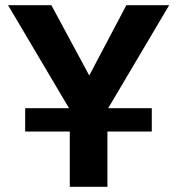

<svg xmlns="http://www.w3.org/2000/svg" viewBox="-20 -720 682 740"><path d="M249 -298 11 -700H178L324 -429L467 -700H632L394 -298V0H249ZM77 -303H565V-213H77Z"/></svg>

Font: Moderustic SemiBold
Style: Regular
Weight: 600
Designer: Tural Alisoy
Foundry: TAFT Foundry
Version: Version 2.120